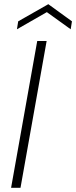

<svg xmlns="http://www.w3.org/2000/svg" viewBox="-20 -898 364 918"><path d="M33 0 158 -702H203L78 0ZM324 -796 318 -758 204 -840 61 -758 67 -796 211 -878Z"/></svg>

Font: Poppins ExtraLight
Style: Italic
Weight: 275
Italic angle: -10°
Designer: Ninad Kale (Devanagari), Jonny Pinhorn (Latin)
Foundry: Indian Type Foundry
Version: Version 3.200;PS 1.000;hotconv 16.6.54;makeotf.lib2.5.65590